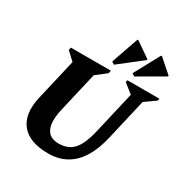

<svg xmlns="http://www.w3.org/2000/svg" viewBox="-218 -1132 1256 1315"><g transform="rotate(30 410.5 -474.5)"><path d="M104.6 -284.4 189.8 -651 229 -564.4 116.4 -669.2 121.2 -690H437L432.2 -667.4L300.2 -564.6L361.8 -651L277.8 -289Q254.2 -185.8 278.9 -132.3Q303.6 -78.8 375.6 -78.8Q426.4 -78.8 461.4 -99.4Q496.4 -120 520.6 -166.4Q544.8 -212.8 562.2 -289L646.2 -651L670.2 -590L564.2 -674L568.2 -690H821.4L817.4 -673L701.4 -591L741.4 -651L657.4 -289Q587.4 16 348.4 16Q198.6 16 135 -62.6Q71.4 -141.2 104.6 -284.4ZM595.4 -735.4 574.6 -749.8 683.8 -951.4H690.6L796 -858.6V-851.8ZM434 -735.6 414 -749.6 488.8 -965.4H495.6L614.6 -883.2V-876.4Z"/></g></svg>

Font: Platypi Light
Style: Italic
Weight: 300
Italic angle: -13°
Designer: David Sargent
Foundry: Bolt Cutter Type
Version: Version 1.200